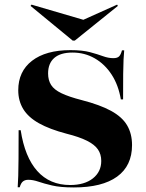

<svg xmlns="http://www.w3.org/2000/svg" viewBox="-20 -799 633 830"><path d="M299.2 11.3Q241.1 11.3 205.2 2.8Q169.4 -5.6 146 -13.7Q122.6 -21.8 102.4 -21.8Q87.9 -21.8 79 -14.5Q70.2 -7.3 65.3 10.5H56.5Q58.1 -11.3 58.9 -39.1Q59.7 -66.9 60.1 -113.3Q60.5 -159.7 60.5 -236.3H69.4Q87.1 -120.2 141.1 -59.7Q195.2 0.8 283.1 0.8Q345.2 0.8 381.5 -27.8Q417.7 -56.5 417.7 -103.2Q417.7 -132.3 403.2 -153.2Q388.7 -174.2 355.6 -190.7Q322.6 -207.3 267.7 -221Q194.4 -240.3 148.4 -266.1Q102.4 -291.9 80.6 -327.4Q58.9 -362.9 58.9 -408.9Q58.9 -490.3 118.5 -536.3Q178.2 -582.3 284.7 -582.3Q336.3 -582.3 369.4 -573.4Q402.4 -564.5 425.4 -556Q448.4 -547.6 470.2 -547.6Q487.1 -547.6 494.8 -555.2Q502.4 -562.9 507.3 -581.5H516.9Q515.3 -563.7 514.1 -541.5Q512.9 -519.4 512.5 -479.4Q512.1 -439.5 512.1 -369.4H502.4Q491.9 -431.5 462.5 -476.6Q433.1 -521.8 389.5 -546.8Q346 -571.8 293.5 -571.8Q241.1 -571.8 214.5 -548.4Q187.9 -525 187.9 -481.5Q187.9 -452.4 200.8 -431.9Q213.7 -411.3 245.6 -396Q277.4 -380.6 333.9 -366.1Q412.1 -346 460.1 -319.8Q508.1 -293.5 529.4 -257.3Q550.8 -221 550.8 -171.8Q550.8 -82.3 486.3 -35.5Q421.8 11.3 299.2 11.3ZM486.3 -779 489.5 -773.4 303.2 -623.4H294.4L112.1 -773.4L116.1 -779L372.6 -704L287.1 -689.5Z"/></svg>

Font: Playfair 144pt SemiExpanded Black
Style: Regular
Weight: 900
Width: 6
Designer: Claus Eggers Sørensen
Foundry: Claus Eggers Sørensen
Version: Version 2.203